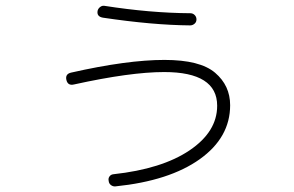

<svg xmlns="http://www.w3.org/2000/svg" viewBox="-20 -623 1040 679"><path d="M241.2 -324.2Q219.7 -319.3 214.8 -340.3Q210 -361.3 231.4 -366.2Q429.7 -411.1 561.5 -411.1Q687.5 -411.1 740.7 -365.7Q793.9 -320.3 793.9 -251Q793.9 -136.7 686.5 -60.1Q579.1 16.6 388.7 36.1Q379.9 37.1 372.6 31.7Q365.2 26.4 364.3 16.6Q362.3 7.8 367.2 1Q372.1 -5.9 380.9 -6.8Q552.7 -25.4 650.4 -91.3Q748 -157.2 748 -249Q748 -368.2 560.5 -368.2Q441.4 -368.2 241.2 -324.2ZM348.6 -602.5Q510.7 -577.1 653.3 -576.2Q662.1 -576.2 668.5 -569.8Q674.8 -563.5 674.8 -554.2Q674.8 -544.9 668 -539.1Q661.1 -533.2 652.3 -533.2Q520.5 -534.2 343.8 -560.5Q321.3 -564.5 325.2 -585Q327.1 -592.8 334 -598.1Q340.8 -603.5 348.6 -602.5Z"/></svg>

Font: Rounded-X Mgen+ 1mn light
Style: Regular
Weight: 200
Designer: [Source Han Sans]
Ryoko NISHIZUKA  (kana & ideographs); Paul D. Hunt (Latin, Greek & Cyrillic); Wenlong ZHANG  (bopomofo
Version: Version 1.059.20150602